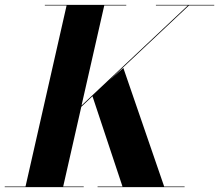

<svg xmlns="http://www.w3.org/2000/svg" viewBox="-62 -770 902 790"><path d="M-42.5 -2.5V0H282.5V-2.5H198L272.5 -330.5L318.5 -374L442 -2.5H339.5V0H697.5V-2.5H613.5L445.5 -490.5L389 -440.5L715.5 -747.5H819.5V-750H579.5V-747.5H711L273.5 -336L367 -747.5H457.5V-750H122.5V-747.5H212L43 -2.5Z"/></svg>

Font: Bodoni* 72pt
Style: Bold Italic
Weight: 700
Italic angle: -13°
Version: Version 2.3